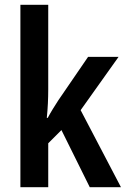

<svg xmlns="http://www.w3.org/2000/svg" viewBox="-20 -780 526 800"><path d="M181 -408V-760H65V0H181V-183L236 -238L354 0H484L316 -321L474 -543H347L223 -362C210 -342 191 -312 179 -289H175C179 -327 181 -369 181 -408Z"/></svg>

Font: Noto Sans Lao UI Cond SemBd
Style: Regular
Weight: 600
Width: 3
Designer: Monotype Design Team
Foundry: Monotype Imaging Inc.
Version: Version 2.000